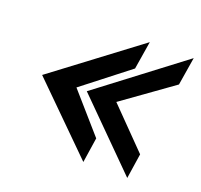

<svg xmlns="http://www.w3.org/2000/svg" viewBox="-95 -640 747 715"><g transform="rotate(20 278.5 -282.0)"><path d="M48 -282 303 -30 318 -129 184 -282 365 -423 383 -534ZM225 -282 477 -30 492 -129 342 -282 539 -423 557 -534Z"/></g></svg>

Font: Charger Sport
Style: BlkNrwObl
Weight: 900
Designer: Jasper
Foundry: Cannot Into Space Fonts
Version: Version 1.1